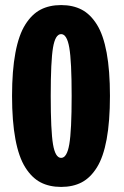

<svg xmlns="http://www.w3.org/2000/svg" viewBox="-20 -726 490 757"><path d="M27.5 -348Q27.5 -448 40.8 -518.2Q54 -588.5 79.8 -629.2Q105.5 -670 140 -688Q174.5 -706 221 -706Q267.5 -706 302 -688Q336.5 -670 362 -629.2Q387.5 -588.5 400.5 -518.2Q413.5 -448 413.5 -348Q413.5 -247.5 400.5 -177Q387.5 -106.5 362 -65.8Q336.5 -25 302 -7Q267.5 11 221 11Q174.5 11 140 -7Q105.5 -25 79.8 -65.8Q54 -106.5 40.8 -177Q27.5 -247.5 27.5 -348ZM262.5 -348Q262.5 -484.5 253.2 -538Q244 -591.5 221 -591.5Q198 -591.5 189 -538.2Q180 -485 180 -348Q180 -210.5 189 -157Q198 -103.5 221 -103.5Q244 -103.5 253.2 -157.2Q262.5 -211 262.5 -348Z"/></svg>

Font: League Mono Condensed
Style: Bold
Weight: 700
Width: 1
Designer: Tyler Finck
Foundry: The League of Moveable Type / Tyler Finck
Version: Version 2.210